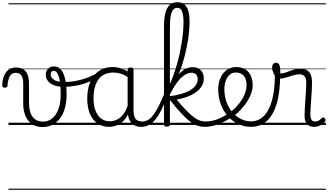

<svg xmlns="http://www.w3.org/2000/svg" viewBox="-76 -1120 2941 1721"><path d="M302 19Q266 19 235 5.5Q204 -8 181 -34.5Q158 -61 145 -101Q132 -141 132 -193V-374Q132 -424 114.5 -445.5Q97 -467 66 -467Q44 -467 28.5 -455.5Q13 -444 3.5 -418.5Q-6 -393 -9 -352Q-9 -343 -15 -338.5Q-21 -334 -33 -334Q-43 -334 -49.5 -338.5Q-56 -343 -56 -355Q-54 -408 -38.5 -443.5Q-23 -479 4 -497Q31 -515 67 -515Q96 -515 117.5 -506.5Q139 -498 154 -480Q169 -462 176.5 -435Q184 -408 184 -370V-204Q184 -160 192 -127Q200 -94 216 -73Q232 -52 255 -41Q278 -30 309 -30Q332 -30 351.5 -36.5Q371 -43 389 -56.5Q407 -70 421.5 -90.5Q436 -111 446.5 -138Q457 -165 462.5 -199Q468 -233 468 -273Q468 -349 460 -395.5Q452 -442 438 -463.5Q424 -485 408 -485Q396 -485 391.5 -495Q387 -505 391 -515Q395 -525 408 -525Q445 -525 470.5 -495.5Q496 -466 508.5 -410Q521 -354 521 -273Q521 -231 515 -193.5Q509 -156 497 -123.5Q485 -91 467 -65Q449 -39 424.5 -20Q400 -1 369.5 9Q339 19 302 19ZM0 571H604V581H0ZM0 -20H604V0H0ZM0 -505H604V-500H0ZM0 -1091H604V-1081H0Z M498 -342Q445 -342 408 -356Q371 -370 352.5 -395.5Q334 -421 334 -452Q334 -472 343 -488.5Q352 -505 368.5 -515Q385 -525 407 -525Q420 -525 424.5 -515Q429 -505 425 -495Q421 -485 407 -485Q391 -485 384.5 -475Q378 -465 378 -452Q378 -425 407.5 -405Q437 -385 499 -385Q538 -385 578 -390.5Q618 -396 657.5 -407.5Q697 -419 735.5 -435Q774 -451 810 -472Q822 -479 828.5 -472.5Q835 -466 835 -455.5Q835 -445 824 -439Q775 -408 721 -386Q667 -364 610.5 -353Q554 -342 498 -342ZM604 571H623V581H604ZM604 -20H623V0H604ZM604 -505H623V-500H604ZM604 -1091H623V-1081H604Z M899 17Q844 17 800 -12Q756 -41 731 -98Q706 -155 706 -238Q706 -288 715.5 -331Q725 -374 744 -408.5Q763 -443 790.5 -467.5Q818 -492 854.5 -505.5Q891 -519 936 -519Q974 -519 1010.5 -506.5Q1047 -494 1083 -470V-419Q1043 -449 1008 -459.5Q973 -470 937 -470Q905 -470 877.5 -460.5Q850 -451 828.5 -432Q807 -413 792.5 -385.5Q778 -358 770 -322Q762 -286 762 -242Q762 -180 778.5 -133Q795 -86 827.5 -59.5Q860 -33 909 -33Q943 -33 975 -49Q1007 -65 1033.5 -101.5Q1060 -138 1077 -202L1095 -159Q1074 -85 1040.5 -47Q1007 -9 969.5 4Q932 17 899 17ZM1195 17Q1161 17 1137 7Q1113 -3 1098 -22Q1083 -41 1075.5 -69Q1068 -97 1068 -132V-495Q1068 -506 1075 -510.5Q1082 -515 1096 -515Q1109 -515 1115 -510.5Q1121 -506 1121 -496V-133Q1121 -81 1138 -56Q1155 -31 1201 -31Q1208 -31 1212 -23.5Q1216 -16 1215.5 -7Q1215 2 1210.5 9.5Q1206 17 1195 17ZM622 571H1257V581H622ZM622 -20H1257V0H622ZM622 -505H1257V-500H622ZM622 -1091H1257V-1081H622Z M1192 17Q1180 17 1174.5 9.5Q1169 2 1170 -7Q1171 -16 1178.5 -23.5Q1186 -31 1198 -31Q1225 -31 1249 -44Q1273 -57 1296 -86Q1319 -115 1343.5 -163Q1368 -211 1397 -281Q1402 -293 1410 -293Q1418 -293 1424 -285.5Q1430 -278 1425 -266Q1399 -192 1372.5 -138.5Q1346 -85 1318 -50.5Q1290 -16 1259 0.5Q1228 17 1192 17ZM1257 571V581ZM1257 -20V0ZM1257 -505V-500ZM1257 -1091V-1081Z M1419 15Q1406 15 1400 10.5Q1394 6 1394 -4V-886Q1394 -959 1407 -1006.5Q1420 -1054 1446.5 -1077Q1473 -1100 1513 -1100Q1553 -1100 1577.5 -1079.5Q1602 -1059 1612.5 -1020Q1623 -981 1623 -926Q1623 -885 1619 -840Q1615 -795 1607 -747.5Q1599 -700 1587.5 -651Q1576 -602 1560.5 -552.5Q1545 -503 1525.5 -454Q1506 -405 1483 -358Q1460 -311 1433 -266L1418 -304Q1436 -340 1453 -380Q1470 -420 1485 -464Q1500 -508 1513 -554.5Q1526 -601 1536 -649Q1546 -697 1553.5 -744Q1561 -791 1565 -837Q1569 -883 1569 -926Q1569 -962 1564 -990Q1559 -1018 1546.5 -1034Q1534 -1050 1512 -1050Q1490 -1050 1475.5 -1032Q1461 -1014 1454 -975.5Q1447 -937 1447 -875V-4Q1447 6 1440 10.5Q1433 15 1419 15ZM1759 17Q1726 17 1695.5 7Q1665 -3 1630.5 -28.5Q1596 -54 1551.5 -101.5Q1507 -149 1447 -224H1441V-257Q1496 -264 1542.5 -276.5Q1589 -289 1623.5 -308.5Q1658 -328 1677 -353.5Q1696 -379 1696 -409Q1696 -438 1681.5 -453Q1667 -468 1640 -468Q1611 -468 1578.5 -447.5Q1546 -427 1512 -381.5Q1478 -336 1441 -262L1433 -315Q1461 -368 1493.5 -414.5Q1526 -461 1565 -489.5Q1604 -518 1651 -518Q1698 -518 1724.5 -490Q1751 -462 1751 -417Q1751 -383 1736.5 -355.5Q1722 -328 1697 -306.5Q1672 -285 1640 -269Q1608 -253 1574 -243Q1540 -233 1507 -228Q1561 -163 1600 -124Q1639 -85 1667.5 -65Q1696 -45 1719 -38Q1742 -31 1765 -31Q1776 -31 1781.5 -23.5Q1787 -16 1786 -7Q1785 2 1778.5 9.5Q1772 17 1759 17ZM1257 571H1821V581H1257ZM1257 -20H1821V0H1257ZM1257 -505H1821V-500H1257ZM1257 -1091H1821V-1081H1257Z M1759 17Q1746 17 1740.5 9.5Q1735 2 1736.5 -7Q1738 -16 1745.5 -23.5Q1753 -31 1765 -31Q1821 -31 1875 -52Q1929 -73 1973 -105Q1981 -110 1987.5 -107Q1994 -104 1998.5 -96.5Q2003 -89 2003 -80.5Q2003 -72 1996 -67Q1962 -43 1922 -24Q1882 -5 1840.5 6Q1799 17 1759 17ZM1821 571V581ZM1821 -20V0ZM1821 -505V-500ZM1821 -1091V-1081Z M1976 -106Q1999 -122 2019.5 -140.5Q2040 -159 2057 -180Q2081 -207 2098 -236.5Q2115 -266 2124.5 -295.5Q2134 -325 2134 -355Q2134 -414 2108 -442Q2082 -470 2036 -470Q2026 -470 2020.5 -477.5Q2015 -485 2016 -494.5Q2017 -504 2023 -511.5Q2029 -519 2040 -519Q2093 -519 2126 -496.5Q2159 -474 2174 -437Q2189 -400 2189 -358Q2189 -324 2177.5 -288.5Q2166 -253 2145 -218.5Q2124 -184 2095 -152Q2076 -129 2052.5 -108Q2029 -87 2004 -69ZM1821 571H2265V581H1821ZM1821 -20H2265V0H1821ZM1821 -505H2265V-500H1821ZM1821 -1091H2265V-1081H1821Z M2174 17Q2123 17 2078.5 0Q2034 -17 1997.5 -48Q1961 -79 1934.5 -121.5Q1908 -164 1894 -214.5Q1880 -265 1880 -321Q1880 -355 1887.5 -385.5Q1895 -416 1909 -440.5Q1923 -465 1943 -482.5Q1963 -500 1987.5 -509.5Q2012 -519 2040 -519Q2051 -519 2056 -511.5Q2061 -504 2060 -494.5Q2059 -485 2053 -477.5Q2047 -470 2036 -470Q2014 -470 1996 -459.5Q1978 -449 1964.5 -429.5Q1951 -410 1943 -383Q1935 -356 1935 -323Q1935 -257 1955 -203.5Q1975 -150 2009 -111.5Q2043 -73 2086 -52.5Q2129 -32 2174 -32Q2241 -32 2289 -80Q2337 -128 2362.5 -221.5Q2388 -315 2388 -451Q2388 -462 2395 -467Q2402 -472 2411.5 -471.5Q2421 -471 2428 -465Q2435 -459 2435 -449Q2435 -292 2403.5 -188.5Q2372 -85 2314 -34Q2256 17 2174 17ZM2265 571H2278V581H2265ZM2265 -20H2278V0H2265ZM2265 -505H2278V-500H2265ZM2265 -1091H2278V-1081H2265Z M2739 17Q2718 17 2702.5 10.5Q2687 4 2676 -8.5Q2665 -21 2659.5 -39.5Q2654 -58 2654 -84Q2654 -116 2656.5 -153.5Q2659 -191 2661.5 -230Q2664 -269 2666.5 -306Q2669 -343 2669 -374Q2669 -419 2653.5 -436.5Q2638 -454 2607 -454Q2582 -454 2549.5 -444Q2517 -434 2485 -424.5Q2453 -415 2427 -415Q2411 -415 2396.5 -431.5Q2382 -448 2372.5 -471.5Q2363 -495 2363 -514Q2363 -527 2367 -536.5Q2371 -546 2379 -552Q2387 -558 2398 -558Q2419 -558 2427.5 -539Q2436 -520 2436 -493Q2436 -486 2436 -478Q2436 -470 2436 -462Q2459 -460 2487 -471Q2515 -482 2548.5 -493Q2582 -504 2616 -504Q2652 -504 2675 -491Q2698 -478 2709.5 -449.5Q2721 -421 2721 -376Q2721 -345 2718.5 -308.5Q2716 -272 2713.5 -233.5Q2711 -195 2708.5 -160Q2706 -125 2706 -96Q2706 -64 2716 -47.5Q2726 -31 2748 -31Q2759 -31 2769 -34Q2779 -37 2789 -44.5Q2799 -52 2809 -62Q2816 -68 2822.5 -67.5Q2829 -67 2835 -60Q2841 -54 2842 -47.5Q2843 -41 2839 -34Q2828 -19 2811.5 -7Q2795 5 2776.5 11Q2758 17 2739 17ZM2277 571H2845V581H2277ZM2277 -20H2845V0H2277ZM2277 -505H2845V-500H2277ZM2277 -1091H2845V-1081H2277Z"/></svg>

Font: Playwrite PT Guides
Style: Regular
Weight: 400
Designer: Veronika Burian, José Scaglione
Foundry: TypeTogether
Version: Version 1.003